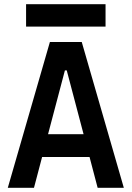

<svg xmlns="http://www.w3.org/2000/svg" viewBox="-20 -893 626 913"><path d="M17.1 0 217.3 -693.4H368.7L568.8 0H444.3L405.8 -146.5H180.2L141.6 0ZM208.5 -254.9H377.4L297.4 -558.1H288.6ZM104 -766.6V-873H481.9V-766.6Z"/></svg>

Font: CaskaydiaCove NF SemiBold
Style: Regular
Weight: 600
Designer: Aaron Bell
Foundry: Saja Typeworks
Version: Version 2111.001; VTT 6.35;Nerd Fonts 3.2.1